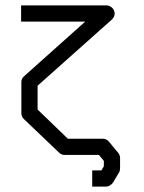

<svg xmlns="http://www.w3.org/2000/svg" viewBox="-20 -623 532 710"><path d="M321 67V7H355L364 -8V-28L346 -50H219Q207 -50 198 -59L68 -183Q59 -192 59 -205V-319Q59 -332.5 69 -341L295 -543H58V-603H374Q386 -603 396 -593Q404 -583.5 404 -573Q404 -561 394 -551L119 -306V-218L231 -110H360Q373.5 -110 383 -99L417 -58Q424 -49 424 -39V0Q424 8.5 420 15L398 52Q394.5 57.5 387.2 62.2Q380 67 372 67Z"/></svg>

Font: IBM 3270 Semi-Condensed
Style: Condensed
Weight: 400
Monospace: yes
Version: Version 2.3.1